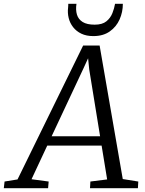

<svg xmlns="http://www.w3.org/2000/svg" viewBox="-80 -988 761 1008"><path d="M-60 0 -56 -35 12 -46 356.5 -749H443L564.5 -48L646 -35L644 0H392.5L394.5 -35L482.5 -46L453.5 -223.5H168L85.5 -47L175.5 -35L172.5 0ZM191 -272.5H445.5L388.5 -623L382.5 -682L358 -628.5ZM410 -798.5Q373.5 -798.5 347 -811.2Q320.5 -824 303.8 -845.5Q287 -867 280.5 -893.8Q274 -920.5 277.5 -948Q278.5 -953 278.2 -958Q278 -963 278.5 -968H321.5Q316.5 -936 324 -911.2Q331.5 -886.5 354 -872.5Q376.5 -858.5 417 -858.5Q457 -858.5 478.5 -876Q500 -893.5 510 -918.8Q520 -944 524 -968H565Q565 -924.5 547.8 -885.8Q530.5 -847 496 -822.8Q461.5 -798.5 410 -798.5Z"/></svg>

Font: Merriweather Light
Style: Italic
Weight: 300
Italic angle: -7.8°
Designer: Eben Sorkin
Foundry: Eben Sorkin
Version: Version 2.101